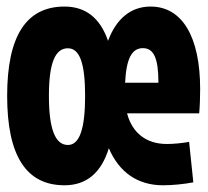

<svg xmlns="http://www.w3.org/2000/svg" viewBox="-20 -547 626 577"><path d="M173.8 9.8C239.7 9.8 284.2 -27.3 307.1 -101.6C337.9 -29.3 393.6 9.8 469.7 9.8C499 9.8 532.7 6.3 561 1L548.3 -120.6C526.4 -116.7 502 -114.3 481.4 -114.3C419.4 -114.3 377.4 -147.5 361.8 -206.5H578.6C580.6 -228 581.5 -254.9 581.5 -279.3C581.5 -437 527.3 -527.3 432.6 -527.3C373.5 -527.3 329.6 -491.2 304.7 -424.3C280.8 -493.2 237.3 -527.3 173.8 -527.3C58.6 -527.3 1.5 -438.5 1.5 -258.8C1.5 -79.1 58.6 9.8 173.8 9.8ZM184.1 -111.3C145.5 -111.3 127 -160.2 127 -258.8C127 -357.4 145.5 -401.9 184.1 -401.9C219.2 -401.9 235.8 -357.4 235.8 -258.8C235.8 -160.2 219.2 -111.3 184.1 -111.3ZM356 -298.3C359.4 -371.1 376.5 -402.3 409.2 -402.3C442.4 -402.3 456.1 -371.6 456.1 -298.3Z"/></svg>

Font: CaskaydiaCove Nerd Font
Style: Bold
Weight: 700
Designer: Aaron Bell
Foundry: Saja Typeworks
Version: Version 2111.1;Nerd Fonts 2.3.0